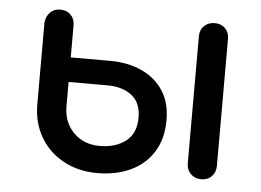

<svg xmlns="http://www.w3.org/2000/svg" viewBox="-44 -603 912 670"><g transform="rotate(5 411.5 -268.5)"><path d="M319 10Q252 10 200 -18.5Q148 -47 119 -97Q90 -147 90 -211V-497Q92 -519 106 -533Q120 -547 141 -547Q164 -547 178 -533Q192 -519 192 -496V-384H329Q392 -384 440.5 -362Q489 -340 516.5 -298Q544 -256 544 -195Q544 -130 515.5 -84Q487 -38 436 -14Q385 10 319 10ZM319 -85Q375 -85 410.5 -112.5Q446 -140 446 -195Q446 -248 413 -273Q380 -298 329 -298H192V-213Q192 -157 227.5 -121Q263 -85 319 -85ZM682 0Q660 0 645.5 -14.5Q631 -29 631 -51V-496Q631 -519 645.5 -533Q660 -547 682 -547Q705 -547 719 -533Q733 -519 733 -496V-51Q733 -29 719 -14.5Q705 0 682 0Z"/></g></svg>

Font: Comfortaa
Style: Bold
Weight: 700
Designer: Johan Aakerlund
Foundry: Johan Aakerlund
Version: Version 3.104; ttfautohint (v1.8.1.43-b0c9)